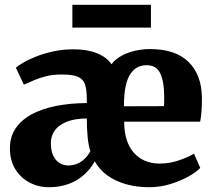

<svg xmlns="http://www.w3.org/2000/svg" viewBox="-20 -773 896 804"><path d="M185 11Q140.5 11 103 -9Q65.5 -29 43.5 -65.5Q21.5 -102 21.5 -151.5Q21.5 -200.5 45.8 -236Q70 -271.5 113.5 -294.8Q157 -318 215.8 -329.5Q274.5 -341 343.5 -341.5V-357.5Q343.5 -397 335.8 -419.8Q328 -442.5 305.8 -451.8Q283.5 -461 239 -461Q201 -461 172.8 -453.8Q144.5 -446.5 122.2 -436.8Q100 -427 80 -418.5L46.5 -489.5Q56 -498 78 -511Q100 -524 131.8 -536.5Q163.5 -549 203.2 -557.8Q243 -566.5 287.5 -566.5Q346 -566.5 386.5 -550Q427 -533.5 447 -504Q462.5 -525 488.5 -539.2Q514.5 -553.5 545.8 -560.5Q577 -567.5 608 -567.5Q714.5 -567.5 769.2 -514Q824 -460.5 825.5 -365.5Q825.5 -331.5 823.8 -306.8Q822 -282 818 -263.5H500Q500 -220.5 510.5 -187.8Q521 -155 541 -132.8Q561 -110.5 588 -99.2Q615 -88 647.5 -88Q691 -88 730.2 -101.8Q769.5 -115.5 792.5 -129.5L818.5 -70Q804 -53.5 770.8 -34.8Q737.5 -16 694.2 -2.5Q651 11 604 11Q551.5 11 506.5 -2Q461.5 -15 428.5 -39.2Q395.5 -63.5 377 -97.5Q357.5 -63 329.2 -38.8Q301 -14.5 264.8 -1.8Q228.5 11 185 11ZM499 -328 666.5 -328.5Q667.5 -336 667.5 -349Q667.5 -362 667.5 -370.5Q667.5 -429.5 651.5 -464.8Q635.5 -500 594 -500Q574.5 -500 557.8 -492.2Q541 -484.5 527.5 -465.5Q514 -446.5 506.5 -413.2Q499 -380 499 -328ZM268.5 -80Q280.5 -80 296.2 -84.8Q312 -89.5 328.5 -102.8Q345 -116 358.5 -139.5Q350 -165 346.8 -201.2Q343.5 -237.5 343.5 -277Q302.5 -276.5 274 -268Q245.5 -259.5 227.5 -245.2Q209.5 -231 201.2 -212.8Q193 -194.5 193 -174Q193 -130 213 -105Q233 -80 268.5 -80ZM612 -753V-657.5H283V-753Z"/></svg>

Font: Merriweather 24pt Black
Style: Regular
Weight: 900
Designer: Eben Sorkin
Foundry: Eben Sorkin
Version: Version 2.100